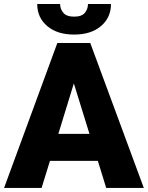

<svg xmlns="http://www.w3.org/2000/svg" viewBox="-22 -922 726 942"><path d="M499 0 458 -132.8H223.1L182.1 0H-2L259.3 -710.9H420.9L683.6 0ZM264.2 -265.1H417L340.3 -512.7ZM409.7 -902.3H522.5Q522.5 -835.9 473.6 -794.2Q424.8 -752.4 341.8 -752.4Q258.3 -752.4 209.5 -794.2Q160.6 -835.9 160.6 -902.3H272.9Q272.9 -878.4 288.6 -859.4Q304.2 -840.3 341.8 -840.3Q379.4 -840.3 394.5 -859.4Q409.7 -878.4 409.7 -902.3Z"/></svg>

Font: Vazirmatn UI Black
Style: Regular
Weight: 900
Designer: Saber Rastikerdar
Foundry: Saber Rastikerdar
Version: Version 33.003